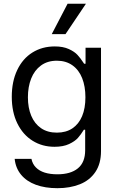

<svg xmlns="http://www.w3.org/2000/svg" viewBox="-20 -782 619 1012"><path d="M57.3 55.2H145.7Q151.2 82.2 169.2 100.5Q187.2 118.8 215.8 127.8Q244.5 136.7 282.5 136.7Q352.2 136.7 390.5 105.3Q428.9 73.9 428.9 9.7V-98.1H422L420.6 -96Q406.4 -72.9 390.7 -55.1Q375 -37.3 344.1 -22.8Q313.2 -8.3 267.3 -8.3Q202.7 -8.3 151.8 -40.1Q100.8 -71.8 71.5 -131.4Q42.1 -191 42.1 -272.1Q42.1 -352.6 70.8 -412.8Q99.4 -473.1 150.9 -505.2Q202.3 -537.3 268.6 -537.3Q312.5 -537.3 342.7 -523.5Q372.9 -509.7 388.6 -492.4Q404.4 -475.1 419.2 -452.3Q421.3 -449.2 423.3 -446.1H430.9V-530.4H512.4V14.5Q512.4 80.5 482.7 124.5Q453 168.5 401.1 189.2Q349.1 209.9 282.5 209.9Q218.2 209.9 169.2 192Q120.2 174 91.2 139Q62.2 103.9 57.3 55.2ZM430.2 -269.3Q430.2 -326.7 413 -370.2Q395.7 -413.7 361.7 -437.8Q327.7 -462 279.7 -462Q230.3 -462 196 -436.8Q161.6 -411.6 144.3 -367.9Q127.1 -324.2 127.1 -269.3Q127.1 -213.7 144.7 -171.8Q162.3 -129.8 196.3 -106.4Q230.3 -82.9 279.7 -82.9Q327.7 -82.9 361.4 -105.3Q395 -127.8 412.6 -169.4Q430.2 -211 430.2 -269.3ZM336.3 -762.4H433L325.3 -602.2H252.8Z"/></svg>

Font: Pretendard Variable
Style: Regular
Weight: 400
Designer: Base glyphs from Inter by Rasmus Andersson; Hangul glyphs from Noto Sans CJK(Source Han Sans) by Jang Soo-young and Kang
Foundry: Kil Hyung-jin
Version: Version 1.100;FEAKit 1.0